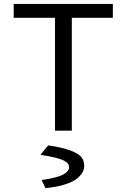

<svg xmlns="http://www.w3.org/2000/svg" viewBox="-20 -675 654 992"><path d="M50.8 -583V-654.8H563V-583H351.1V0H264.2V-583ZM214.8 296.9 195.8 256.8V254.9Q275.4 243.7 306.2 227.1Q336.9 210.4 336.9 189Q336.9 179.2 332 171.9Q327.1 164.6 312.7 156.2Q298.3 147.9 267.8 140.1Q237.3 132.3 190.9 125V122.1L229 76.2Q303.2 86.9 345.2 103Q387.2 119.1 401.1 137.5Q415 155.8 415 182.1Q415 199.7 405.8 216.3Q396.5 232.9 375.2 249.5Q354 266.1 312.7 278.8Q271.5 291.5 214.8 296.9Z"/></svg>

Font: IntelOne Mono
Style: Regular
Weight: 400
Designer: Fred Shallcrass
Foundry: Frere-Jones Type LLC
Version: Version 1.200;hotconv 1.1.0;makeotfexe 2.6.0;FJTRelease1.2